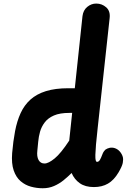

<svg xmlns="http://www.w3.org/2000/svg" viewBox="-20 -1024 694 1051"><path d="M548.5 -195 556.5 -204.5Q567 -212 580.2 -214.8Q593.5 -217.5 607 -213.5Q623.5 -208.5 635.5 -195Q647.5 -181.5 652.5 -164Q655.5 -150 652 -132Q648.5 -114 629 -80.5Q604 -38 571.2 -19Q538.5 0 494 0Q446.5 0 416.8 -21Q387 -42 372 -77Q351.5 -56.5 327.8 -37.2Q304 -18 275.8 -5.8Q247.5 6.5 214 6.5Q181 6.5 149.2 -2.2Q117.5 -11 92.8 -32.2Q68 -53.5 55 -91Q42 -128.5 46.5 -186Q52 -251 62.5 -306.2Q73 -361.5 93 -405Q113 -448.5 146.5 -478.8Q180 -509 231 -525Q282 -541 354.5 -541H389.5L431.5 -935.5Q435.5 -968 457.5 -986.2Q479.5 -1004.5 507 -1004.5Q538 -1004.5 561.5 -983.8Q585 -963 580 -923.5L514.5 -321.5Q508.5 -268.5 505.5 -233Q502.5 -197.5 502 -176.5Q501.5 -155.5 503.8 -146.8Q506 -138 511 -138Q521 -138 527.5 -149.8Q534 -161.5 539 -175.5Q544 -189.5 548.5 -195ZM184.5 -200.5Q180.5 -167 191.2 -148Q202 -129 223.5 -129Q245.5 -129 279.5 -157Q313.5 -185 359 -254.5L375 -406H360Q307.5 -406 275 -391.8Q242.5 -377.5 224.8 -354Q207 -330.5 199.2 -303Q191.5 -275.5 189.2 -248.5Q187 -221.5 184.5 -200.5Z"/></svg>

Font: Edu NSW ACT Hand Pre
Style: Regular
Weight: 400
Designer: Tina and Corey Anderson, Eben Sorkin, Mirko Velimirovic
Foundry: Sorkin Type Co.
Version: Version 2.000